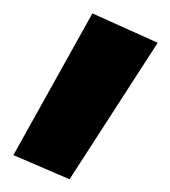

<svg xmlns="http://www.w3.org/2000/svg" viewBox="-4 -818 261 294"><g transform="rotate(90 127.0 -670.5)"><path d="M217 -560 0 -681 45 -781 254 -646Z"/></g></svg>

Font: DM Sans 11pt Black
Style: Regular
Weight: 900
Version: Version 4.004;gftools[0.9.30]